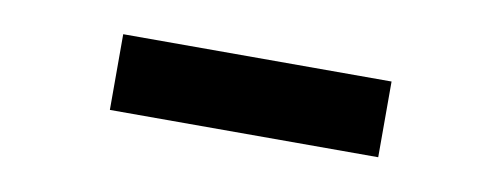

<svg xmlns="http://www.w3.org/2000/svg" viewBox="-27 -659 640 245"><g transform="rotate(10 293.0 -537.0)"><path d="M466.8 -585.9V-487.8H119.1V-585.9Z"/></g></svg>

Font: CaskaydiaMono NF
Style: Regular
Weight: 400
Designer: Aaron Bell
Foundry: Saja Typeworks
Version: Version 2111.001; ttfautohint (v1.8.4);Nerd Fonts 3.1.1